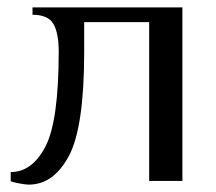

<svg xmlns="http://www.w3.org/2000/svg" viewBox="-20 -490 586 520"><path d="M9 1V-24Q67 -24 103 -93Q139 -162 139 -350Q139 -401 124.5 -425.5Q110 -450 68 -450V-470H474V0H384V-430H208V-350Q208 -145 166.5 -67.5Q125 10 58 10Q50 10 33.5 7Q17 4 9 1Z"/></svg>

Font: El Messiri
Style: Regular
Weight: 400
Designer: Mohamed Gaber
Foundry: Kief Type Foundry
Version: Version 2.006